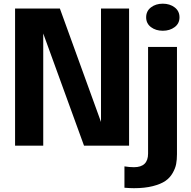

<svg xmlns="http://www.w3.org/2000/svg" viewBox="-20 -783 1026 1032"><path d="M765.6 -689.9Q765.6 -723.6 791.5 -743.4Q817.4 -763.2 855 -763.2Q892.6 -763.2 918.7 -743.4Q944.8 -723.6 944.8 -689.9Q944.8 -656.7 918.7 -637.2Q892.6 -617.7 855 -617.7Q817.4 -617.7 791.5 -637.2Q765.6 -656.7 765.6 -689.9ZM212.4 0H61V-737.3H301.8L522.9 -127.4V-737.3H673.8V0H431.6L212.4 -603ZM700.2 228.5Q679.7 228.5 648.9 226.1V111.3Q676.3 115.7 700.2 115.7Q775.9 115.7 775.9 42.5V-530.8H931.2V45.9Q931.2 75.2 926.8 98.6Q922.4 122.1 907.7 147.5Q893.1 172.9 868.7 189.7Q844.2 206.5 801.3 217.5Q758.3 228.5 700.2 228.5Z"/></svg>

Font: Epilogue
Style: Bold
Weight: 700
Designer: Tyler Finck
Foundry: Etcetera Type Co
Version: Version 2.112